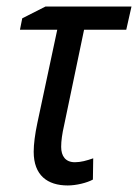

<svg xmlns="http://www.w3.org/2000/svg" viewBox="-20 -556 422 587"><path d="M187 11C213 11 246 3 264 -7L265 -72C245 -65 227 -60 209 -60C180 -60 167 -79 167 -107C167 -125 170 -147 176 -173L237 -465H366L382 -536H119L48 -500L41 -465H155L94 -179C87 -146 83 -115 83 -92C83 -20 125 11 187 11Z"/></svg>

Font: Noto Sans Display SemiCondensed
Style: Italic
Weight: 400
Width: 4
Italic angle: -12°
Designer: Monotype Design Team
Foundry: Monotype Imaging Inc.
Version: Version 1.900